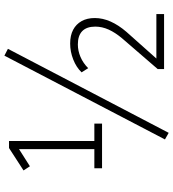

<svg xmlns="http://www.w3.org/2000/svg" viewBox="23 -789 787 873"><g transform="rotate(-90 416.5 -352.5)"><path d="M88 -282V-317H175V-671H193L97 -610L78 -639L180 -705H212V-317H291V-282ZM249 21 219 4 600 -726 631 -710ZM539 0V-29L678 -190Q705 -222 718.5 -252Q732 -282 732 -313Q732 -352 711.5 -372Q691 -392 651 -392Q622 -392 594 -380Q566 -368 543 -345L524 -375Q547 -399 582.5 -413Q618 -427 655 -427Q692 -427 717.5 -413.5Q743 -400 757 -375Q771 -350 771 -315Q771 -279 755 -243Q739 -207 708 -171L578 -25V-35H789V0Z"/></g></svg>

Font: Nunito Sans 12pt ExtraLight SemiCondensed
Style: Regular
Weight: 200
Width: 4
Version: Version 3.101;gftools[0.9.27]